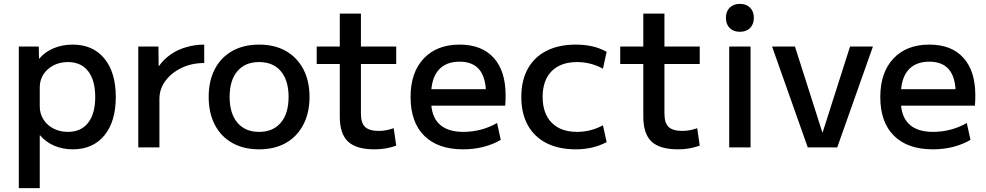

<svg xmlns="http://www.w3.org/2000/svg" viewBox="-20 -760 5086 990"><path d="M355 -530Q459 -530 518 -458.5Q577 -387 577 -260Q577 -133 518 -61.5Q459 10 355 10Q303 10 259 -9Q215 -28 187 -62H185V210H77V-520H180L181 -458H183Q212 -493 257 -511.5Q302 -530 355 -530ZM330 -440Q289 -440 256 -423Q223 -406 204 -376.5Q185 -347 185 -309V-211Q185 -174 204 -144Q223 -114 256 -97Q289 -80 330 -80Q398 -80 434.5 -127Q471 -174 471 -260Q471 -346 434.5 -393Q398 -440 330 -440Z M693 0V-520H797L798 -420H800Q825 -455 860.5 -479.5Q896 -504 940.5 -517Q985 -530 1033 -530V-435Q969 -435 916.5 -410Q864 -385 833 -343Q802 -301 802 -250V0Z M1316 10Q1236 10 1177.5 -23Q1119 -56 1087.5 -117Q1056 -178 1056 -260Q1056 -343 1087.5 -403.5Q1119 -464 1177.5 -497Q1236 -530 1316 -530Q1396 -530 1454 -497Q1512 -464 1544 -403.5Q1576 -343 1576 -260Q1576 -178 1544 -117Q1512 -56 1454 -23Q1396 10 1316 10ZM1316 -80Q1388 -80 1428 -127.5Q1468 -175 1468 -260Q1468 -346 1428 -393Q1388 -440 1316 -440Q1244 -440 1204 -393Q1164 -346 1164 -260Q1164 -175 1204 -127.5Q1244 -80 1316 -80Z M1911 10Q1817 10 1774.5 -30Q1732 -70 1732 -160V-430H1613V-520H1732V-690H1841V-520H2023V-430H1841V-175Q1841 -126 1862.5 -105.5Q1884 -85 1933 -85Q1953 -85 1971.5 -88.5Q1990 -92 2010 -99L2023 -9Q1994 1 1967.5 5.5Q1941 10 1911 10Z M2368 10Q2238 10 2167.5 -60Q2097 -130 2097 -260Q2097 -386 2164.5 -458Q2232 -530 2350 -530Q2464 -530 2525.5 -462Q2587 -394 2587 -269Q2587 -256 2586.5 -240Q2586 -224 2585 -215H2157V-300H2503L2486 -274Q2486 -359 2452 -400.5Q2418 -442 2350 -442Q2278 -442 2240.5 -398Q2203 -354 2203 -270V-240Q2203 -161 2245 -120.5Q2287 -80 2369 -80Q2416 -80 2461 -92Q2506 -104 2543 -126L2562 -39Q2524 -16 2474 -3Q2424 10 2368 10Z M2949 10Q2861 10 2798 -22Q2735 -54 2701.5 -114.5Q2668 -175 2668 -260Q2668 -345 2701.5 -405.5Q2735 -466 2798 -498Q2861 -530 2949 -530Q2993 -530 3032 -521.5Q3071 -513 3108 -493L3089 -406Q3055 -424 3022 -432Q2989 -440 2956 -440Q2871 -440 2824.5 -393Q2778 -346 2778 -260Q2778 -175 2824.5 -127.5Q2871 -80 2956 -80Q2989 -80 3022 -88Q3055 -96 3089 -114L3108 -27Q3071 -8 3032 1Q2993 10 2949 10Z M3476 10Q3382 10 3339.5 -30Q3297 -70 3297 -160V-430H3178V-520H3297V-690H3406V-520H3588V-430H3406V-175Q3406 -126 3427.5 -105.5Q3449 -85 3498 -85Q3518 -85 3536.5 -88.5Q3555 -92 3575 -99L3588 -9Q3559 1 3532.5 5.5Q3506 10 3476 10Z M3740 0V-520H3850V0ZM3795 -596Q3762 -596 3742.5 -615.5Q3723 -635 3723 -668Q3723 -701 3742.5 -720.5Q3762 -740 3795 -740Q3828 -740 3847.5 -720.5Q3867 -701 3867 -668Q3867 -635 3847.5 -615.5Q3828 -596 3795 -596Z M4145 0 3961 -520H4079L4220 -78H4222L4363 -520H4481L4297 0Z M4790 10Q4660 10 4589.5 -60Q4519 -130 4519 -260Q4519 -386 4586.5 -458Q4654 -530 4772 -530Q4886 -530 4947.5 -462Q5009 -394 5009 -269Q5009 -256 5008.5 -240Q5008 -224 5007 -215H4579V-300H4925L4908 -274Q4908 -359 4874 -400.5Q4840 -442 4772 -442Q4700 -442 4662.5 -398Q4625 -354 4625 -270V-240Q4625 -161 4667 -120.5Q4709 -80 4791 -80Q4838 -80 4883 -92Q4928 -104 4965 -126L4984 -39Q4946 -16 4896 -3Q4846 10 4790 10Z"/></svg>

Font: M PLUS 2 Medium
Style: Regular
Weight: 500
Designer: Coji Morishita
Foundry: UNDERFOREST DESIGN
Version: Version 1.001